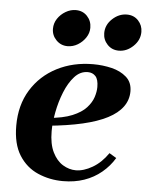

<svg xmlns="http://www.w3.org/2000/svg" viewBox="-52 -753 621 806"><g transform="rotate(5 258.5 -350.0)"><path d="M243 10Q187 10 137.5 -11.5Q88 -33 58 -80.5Q28 -128 28 -205Q28 -292 67.5 -356Q107 -420 175 -455Q243 -490 328 -490Q368 -490 405.5 -481Q443 -472 468 -450Q493 -428 493 -390Q493 -354 472 -325Q451 -296 409.5 -274.5Q368 -253 305.5 -238.5Q243 -224 159 -216V-249Q221 -254 259.5 -270Q298 -286 318 -308Q338 -330 345.5 -353Q353 -376 353 -396Q353 -428 340.5 -441.5Q328 -455 308 -455Q276 -455 252 -428.5Q228 -402 211.5 -361Q195 -320 186.5 -275.5Q178 -231 178 -195Q178 -141 195 -106.5Q212 -72 238.5 -56Q265 -40 293 -40Q326 -40 363 -61.5Q400 -83 428 -124L458 -106Q437 -71 405 -44.5Q373 -18 332.5 -4Q292 10 243 10ZM213 -556Q185 -556 165.5 -576Q146 -596 146 -623.6Q146 -647 158.8 -666.3Q171.7 -685.7 192.3 -697.8Q213 -710 235.2 -710Q264.5 -710 283.2 -690Q302 -670 302 -641Q302 -618.8 289 -599.4Q276 -580 256 -568Q236 -556 213 -556ZM429.2 -556Q400 -556 381 -576.2Q362 -596.4 362 -624.2Q362 -659 389.4 -684.5Q416.8 -710 450.5 -710Q480 -710 498.5 -690Q517 -670 517 -642.5Q517 -608 489.8 -582Q462.7 -556 429.2 -556Z"/></g></svg>

Font: Brygada 1918
Style: Italic
Weight: 400
Italic angle: -8°
Designer: Mateusz Machalski | Borys Kosmynka | Przemek Hoffer
Foundry: NIEPODLEGLA 2018
Version: Version 3.006